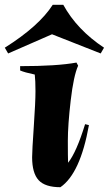

<svg xmlns="http://www.w3.org/2000/svg" viewBox="-77 -766 454 801"><path d="M7 -490Q161 -490 242 -505L249 -492Q230 -450 218 -347Q206 -244 206 -178Q206 -112 207 -87Q242 -131 278 -248L294 -244Q258 -42 175 15Q111 15 84 -14.5Q57 -44 57 -110Q57 -136 64 -238.5Q71 -341 71 -385.5Q71 -430 68 -455Q25 -464 7 -472ZM343 -543 140 -623 -43 -543 -57 -567Q86 -657 143 -746H187Q244 -642 357 -567Z"/></svg>

Font: Almendra
Style: Bold Italic
Weight: 700
Italic angle: -12°
Designer: Ana Sanfelippo
Foundry: Ana Sanfelippo
Version: Version 1.004